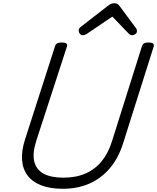

<svg xmlns="http://www.w3.org/2000/svg" viewBox="-20 -1154 976 1193"><path d="M370 19Q291 19 236 -2.5Q181 -24 151 -64Q121 -104 117 -161Q113 -218 136 -289L322 -867Q326 -879 335 -884.5Q344 -890 364 -890Q383 -890 391.5 -884Q400 -878 396 -865L206 -281Q181 -204 192.5 -152.5Q204 -101 250 -75.5Q296 -50 374 -50Q452 -50 511.5 -76Q571 -102 612 -152.5Q653 -203 676 -277L862 -867Q866 -879 875 -884.5Q884 -890 904 -890Q942 -890 935 -865L747 -270Q718 -175 664.5 -111Q611 -47 537 -14Q463 19 370 19ZM494 -935Q483 -935 476 -944.5Q469 -954 469 -963Q469 -971 471.5 -975.5Q474 -980 478 -984L648 -1116Q660 -1126 670 -1130Q680 -1134 692 -1134Q702 -1134 710 -1129Q718 -1124 725 -1114L825 -979Q829 -974 830 -969Q831 -964 831 -960Q831 -949 820.5 -942Q810 -935 802 -935Q794 -935 787.5 -939Q781 -943 776 -949L678 -1051L520 -944Q513 -940 506.5 -937.5Q500 -935 494 -935Z"/></svg>

Font: Playwrite DK Loopet Light
Style: Regular
Weight: 300
Version: Version 1.003